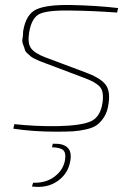

<svg xmlns="http://www.w3.org/2000/svg" viewBox="-20 -512 538 764"><path d="M318 -201 159 -261Q146 -266 138 -269Q130 -272 119 -277.5Q108 -283 102.5 -287.5Q97 -292 88.5 -300Q80 -308 78.5 -315.5Q77 -323 72 -334.5Q67 -346 69.5 -358Q72 -370 72 -387Q83 -456 125.5 -475Q168 -494 264 -492Q364 -490 450 -480L446 -462Q351 -469 265 -470Q173 -472 139.5 -457.5Q106 -443 96 -383Q89 -340 103.5 -320Q118 -300 160 -284L320 -224Q375 -204 397.5 -178.5Q420 -153 412 -100Q408 -69 395.5 -48.5Q383 -28 367.5 -16Q352 -4 324 2.5Q296 9 270.5 10.5Q245 12 203 12Q112 12 33 0L37 -18Q120 -9 207 -10Q304 -12 342 -29.5Q380 -47 388 -104Q394 -148 377.5 -166.5Q361 -185 318 -201ZM187 74 190 60Q230 58 248 74.5Q266 91 260 127Q252 178 210 208Q168 238 107 230L112 215Q163 217 198 190Q233 163 239 123Q243 96 231.5 85.5Q220 75 187 74Z"/></svg>

Font: Ezarion Thin
Style: Italic
Weight: 250
Italic angle: -8°
Designer: Natanael Gama
Version: Version 1.001;PS 001.001;hotconv 1.0.70;makeotf.lib2.5.58329